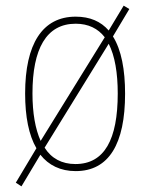

<svg xmlns="http://www.w3.org/2000/svg" viewBox="-20 -596 519 680"><path d="M423 -264C423 -349 410 -419 380 -467L438 -564L418 -576L365 -488C337 -520 299 -537 248 -537C130 -537 69 -440 69 -265C69 -183 82 -117 109 -71L36 51L56 64L123 -48C152 -11 194 10 248 10C366 10 423 -87 423 -264ZM95 -265C95 -423 144 -512 248 -512C293 -512 327 -495 351 -464L124 -97C105 -139 95 -196 95 -265ZM397 -265C397 -102 350 -15 247 -15C199 -15 162 -35 138 -73L365 -441C387 -398 397 -337 397 -265Z"/></svg>

Font: Noto Sans Myanmar UI Condensed Thin
Style: Regular
Weight: 100
Width: 3
Designer: Monotype Design Team
Foundry: Monotype Imaging Inc.
Version: Version 2.103